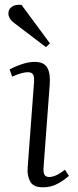

<svg xmlns="http://www.w3.org/2000/svg" viewBox="-20 -785 331 819"><path d="M125 -432Q127 -456 121.5 -466.5Q116 -477 99 -477Q74 -477 32 -458L21 -489Q41 -500 71 -510.5Q101 -521 128 -521Q168 -521 182 -495.5Q196 -470 192 -423L166 -74Q164 -50 169.5 -40Q175 -30 190 -30Q218 -30 257 -61L274 -35Q257 -19 228 -2.5Q199 14 163 14Q121 14 108 -12Q95 -38 98 -70ZM193 -600 176 -584 43 -685Q28 -696 21.5 -707.5Q15 -719 16 -730Q16 -745 30.5 -756Q45 -767 72 -764Z"/></svg>

Font: Literata 36pt Light
Style: Italic
Weight: 300
Italic angle: -2°
Designer: Latin by Veronika Burian and Jose Scaglione. Greek by Irene Vlachou. Cyrillic by Vera Evstafieva
Foundry: TypeTogether
Version: Version 3.002